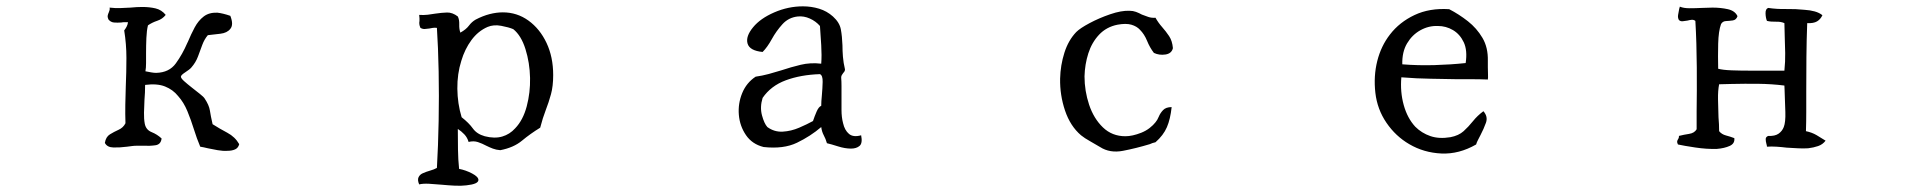

<svg xmlns="http://www.w3.org/2000/svg" viewBox="-20 -507 6040 606"><path d="M735 -52Q732 -40 722 -35.5Q712 -31 698 -31Q684 -30 667 -33Q650 -36 636 -39Q629 -41 623 -42Q617 -43 612 -44Q601 -70 592 -99Q583 -128 571.5 -156Q560 -184 542 -204Q526 -224 501 -234Q476 -244 438 -239Q438 -227 437.5 -215Q437 -203 436 -192Q435 -171 434.5 -151.5Q434 -132 437 -116Q441 -97 458.5 -90Q476 -83 490 -70Q488 -51 470.5 -48.5Q453 -46 432 -47Q427 -47 421.5 -47Q416 -47 411 -47Q404 -47 396.5 -46Q389 -45 381 -44Q358 -41 338 -41.5Q318 -42 311 -56Q314 -75 327 -83Q340 -91 354.5 -97.5Q369 -104 376 -118Q375 -147 375.5 -176.5Q376 -206 377 -234Q379 -280 379 -324Q379 -368 372 -411Q376 -416 379.5 -422.5Q383 -429 384 -437Q378 -437 373 -437Q368 -437 363 -436Q350 -435 339.5 -436Q329 -437 322 -446Q319 -453 320 -458Q321 -463 323 -467Q324 -470 325.5 -474Q327 -478 326 -483Q343 -481 359.5 -481.5Q376 -482 392 -483Q402 -484 411 -484.5Q420 -485 429 -485Q452 -485 471 -480.5Q490 -476 503 -460Q493 -447 476.5 -441.5Q460 -436 447 -427Q443 -411 442 -387Q441 -363 441 -339Q441 -323 441 -308Q441 -293 439 -282Q449 -280 457.5 -278.5Q466 -277 473 -277Q514 -278 535 -307Q556 -336 571 -371Q571 -372 573 -375Q583 -399 594.5 -420.5Q606 -442 623 -455Q640 -468 666 -467Q684 -465 707 -457Q718 -429 707 -416Q697 -403 675.5 -400.5Q654 -398 636 -396Q625 -383 618.5 -365.5Q612 -348 605 -329Q598 -310 584 -294Q579 -288 565 -279Q551 -270 551 -265Q551 -260 561 -251Q571 -242 585 -231Q599 -220 611 -210.5Q623 -201 626 -196Q640 -175 642.5 -158Q645 -141 651 -115Q673 -101 697.5 -88Q722 -75 735 -52Z M1726 -270Q1726 -235 1719 -209.5Q1712 -184 1702.5 -159.5Q1693 -135 1685 -104Q1654 -85 1627.5 -63Q1601 -41 1559 -33Q1546 -34 1535.5 -38Q1525 -42 1515 -47Q1502 -54 1488.5 -58.5Q1475 -63 1459 -59Q1455 -73 1445.5 -83Q1436 -93 1425 -100Q1425 -67 1425.5 -35Q1426 -3 1429 26Q1450 30 1470 40.5Q1490 51 1490 61Q1490 74 1452 78Q1436 80 1415.5 79Q1395 78 1374 76Q1353 74 1334 73Q1315 72 1303 75Q1297 61 1301 52.5Q1305 44 1314 40Q1325 35 1337.5 31.5Q1350 28 1359 23Q1363 -46 1364.5 -125.5Q1366 -205 1364.5 -281.5Q1363 -358 1359 -419Q1352 -420 1346 -419Q1340 -418 1335 -417Q1328 -416 1321 -415.5Q1314 -415 1307 -419Q1304 -426 1303.5 -431Q1303 -436 1304 -441Q1304 -445 1304 -449.5Q1304 -454 1303 -460Q1317 -459 1330 -460.5Q1343 -462 1354 -464Q1374 -467 1391 -467.5Q1408 -468 1425 -455Q1430 -445 1429.5 -430Q1429 -415 1433 -404Q1451 -414 1460 -426Q1469 -438 1481 -445Q1504 -457 1525.5 -462.5Q1547 -468 1567 -468Q1612 -468 1648 -442Q1684 -416 1705 -371.5Q1726 -327 1726 -270ZM1653 -261Q1652 -309 1638.5 -352Q1625 -395 1600 -415Q1586 -421 1562 -425.5Q1538 -430 1519 -422Q1489 -409 1468 -380.5Q1447 -352 1436 -315Q1423 -274 1423.5 -227Q1424 -180 1437 -137Q1460 -119 1472.5 -101.5Q1485 -84 1510 -77Q1541 -69 1565 -76Q1589 -83 1606 -102Q1631 -128 1642.5 -171.5Q1654 -215 1653 -261Z M2698 -80Q2703 -55 2693 -46.5Q2683 -38 2666 -38Q2647 -38 2625 -45Q2603 -52 2590 -55Q2586 -69 2580 -80Q2574 -91 2572 -106Q2538 -77 2495.5 -56.5Q2453 -36 2390 -43Q2354 -52 2334.5 -80.5Q2315 -109 2312 -144.5Q2309 -180 2322.5 -213Q2336 -246 2365 -265Q2386 -268 2406.5 -273.5Q2427 -279 2446 -285Q2476 -295 2507 -302.5Q2538 -310 2572 -306Q2574 -332 2572 -364.5Q2570 -397 2568 -425Q2555 -440 2536 -448.5Q2517 -457 2498 -455Q2469 -452 2449.5 -430.5Q2430 -409 2416 -383.5Q2402 -358 2387 -343Q2346 -347 2339.5 -369.5Q2333 -392 2357 -421Q2380 -449 2424 -468Q2468 -487 2514 -487Q2541 -487 2565.5 -479.5Q2590 -472 2609 -455Q2630 -436 2634 -414Q2638 -392 2639 -364Q2639 -347 2640.5 -328Q2642 -309 2647 -288Q2647 -284 2645 -281Q2643 -278 2641 -276Q2639 -273 2637 -270Q2635 -267 2635 -262Q2636 -250 2636 -235.5Q2636 -221 2636 -206Q2636 -183 2636 -160Q2636 -137 2641 -118Q2646 -96 2659.5 -84.5Q2673 -73 2698 -80ZM2572 -173Q2572 -179 2572.5 -188Q2573 -197 2574 -206Q2576 -228 2576.5 -248.5Q2577 -269 2568 -273Q2507 -271 2460 -253.5Q2413 -236 2387 -198Q2378 -169 2385 -143Q2392 -117 2402 -106Q2424 -90 2450.5 -91.5Q2477 -93 2502.5 -104Q2528 -115 2546 -125Q2551 -140 2557.5 -155Q2564 -170 2572 -173Z M3682 -355Q3678 -338 3658.5 -335Q3639 -332 3622 -340Q3609 -357 3600.5 -378Q3592 -399 3578 -413Q3568 -424 3551 -429Q3534 -434 3507 -429Q3472 -422 3449 -397.5Q3426 -373 3415 -338.5Q3404 -304 3403 -266Q3403 -220 3417.5 -176.5Q3432 -133 3461 -105Q3490 -77 3532 -77Q3554 -77 3582 -88Q3597 -94 3608.5 -103Q3620 -112 3627 -121Q3633 -128 3637.5 -139Q3642 -150 3651 -159.5Q3660 -169 3678 -169Q3674 -131 3663 -105.5Q3652 -80 3627 -58Q3622 -57 3617.5 -55.5Q3613 -54 3609 -52Q3566 -39 3524.5 -31Q3483 -23 3452 -43Q3439 -51 3421 -61Q3403 -71 3392 -80Q3358 -109 3341.5 -158Q3325 -207 3326 -259Q3327 -301 3339.5 -340.5Q3352 -380 3377 -406Q3389 -418 3419 -434Q3449 -450 3484 -462Q3519 -474 3545 -473Q3556 -473 3565.5 -469.5Q3575 -466 3584 -461Q3594 -457 3604.5 -453.5Q3615 -450 3627 -451Q3636 -435 3648 -421.5Q3660 -408 3670 -393Q3680 -378 3682 -355Z M4676 -256Q4650 -257 4626 -257Q4602 -257 4578 -257Q4538 -258 4495.5 -258.5Q4453 -259 4403 -263Q4399 -217 4410.5 -175.5Q4422 -134 4447 -107Q4467 -87 4494.5 -77.5Q4522 -68 4558 -74Q4584 -79 4599.5 -93Q4615 -107 4629 -124.5Q4643 -142 4662 -156Q4677 -139 4670 -119.5Q4663 -100 4653 -81Q4649 -73 4645 -65.5Q4641 -58 4639 -51Q4585 -20 4529.5 -22.5Q4474 -25 4428 -52Q4385 -77 4356 -119.5Q4327 -162 4321 -214Q4315 -267 4327 -314.5Q4339 -362 4367 -398Q4397 -437 4444.5 -459.5Q4492 -482 4554 -478Q4585 -462 4613 -440Q4641 -418 4659 -387.5Q4677 -357 4676 -315Q4676 -311 4676 -306Q4676 -301 4676 -295Q4676 -284 4676.5 -272.5Q4677 -261 4676 -256ZM4606 -308Q4612 -348 4600 -373.5Q4588 -399 4566 -412Q4544 -425 4518 -425Q4489 -426 4463 -411.5Q4437 -397 4421 -370Q4405 -343 4406 -304Q4456 -300 4507.5 -301.5Q4559 -303 4606 -308Z M5742 -63Q5733 -51 5718.5 -46Q5704 -41 5687 -39Q5671 -38 5654 -39Q5637 -40 5619 -41Q5603 -43 5587 -44Q5571 -45 5557 -44Q5557 -47 5555 -54Q5553 -61 5553 -68Q5553 -75 5561 -78Q5582 -77 5593.5 -85Q5605 -93 5610 -106Q5616 -121 5615 -153.5Q5614 -186 5613 -211Q5613 -219 5612.5 -226Q5612 -233 5612 -237Q5572 -242 5529.5 -242.5Q5487 -243 5445 -242Q5435 -242 5425.5 -241.5Q5416 -241 5406 -241Q5402 -221 5402.5 -193.5Q5403 -166 5404 -137Q5405 -126 5405.5 -115Q5406 -104 5406 -93Q5414 -83 5427.5 -79.5Q5441 -76 5454 -71Q5456 -54 5439.5 -46.5Q5423 -39 5399 -37Q5367 -36 5330.5 -41.5Q5294 -47 5276 -51Q5273 -57 5273.5 -60.5Q5274 -64 5276 -67Q5280 -73 5279 -78Q5295 -82 5311.5 -84.5Q5328 -87 5335 -99Q5335 -111 5335 -125.5Q5335 -140 5335 -156Q5336 -217 5335.5 -294.5Q5335 -372 5331 -441Q5326 -445 5319.5 -444.5Q5313 -444 5306 -442Q5299 -441 5291.5 -440Q5284 -439 5279 -444Q5275 -451 5276.5 -460Q5278 -469 5280 -479Q5281 -484 5282 -486Q5294 -481 5312.5 -481Q5331 -481 5351 -482Q5360 -482 5368.5 -482.5Q5377 -483 5385 -483Q5411 -483 5433.5 -478Q5456 -473 5464 -456Q5460 -444 5449 -442.5Q5438 -441 5427.5 -440.5Q5417 -440 5412 -431Q5404 -409 5403 -369Q5402 -329 5403 -290Q5418 -286 5445.5 -285Q5473 -284 5504 -284Q5535 -284 5561 -284Q5579 -284 5592.5 -284Q5606 -284 5612 -284Q5615 -313 5614.5 -339.5Q5614 -366 5613 -394Q5613 -404 5612.5 -414Q5612 -424 5612 -434Q5601 -439 5585.5 -438.5Q5570 -438 5557 -441Q5553 -450 5552.5 -464.5Q5552 -479 5561 -482Q5587 -478 5617.5 -478.5Q5648 -479 5676 -476Q5693 -475 5707.5 -471Q5722 -467 5732 -459Q5726 -446 5715 -439.5Q5704 -433 5684 -434Q5682 -382 5681.5 -327Q5681 -272 5681 -219Q5681 -185 5681 -153.5Q5681 -122 5680 -93Q5699 -89 5713.5 -80.5Q5728 -72 5742 -63Z"/></svg>

Font: Yuji Syuku
Style: Regular
Weight: 400
Designer: Kataoka Yuji
Foundry: Kinuta Font Factory
Version: Version 3.002